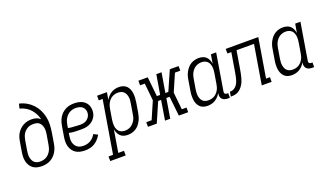

<svg xmlns="http://www.w3.org/2000/svg" viewBox="-83 -1331 3665 2141"><g transform="rotate(-20 1750.0 -260.0)"><path d="M202 8Q173 8 146 2Q119 -4 98 -19.5Q77 -35 63 -57.5Q49 -80 43 -106.5Q37 -133 37.5 -161Q38 -189 43 -218L63 -338Q67 -362 74.5 -385.5Q82 -409 96 -431Q110 -453 129.5 -471Q149 -489 172 -501Q195 -513 219.5 -518Q244 -523 268 -523Q298 -523 325.5 -514Q353 -505 371 -485Q363 -520 346.5 -552Q330 -584 306.5 -610Q283 -636 251.5 -654Q220 -672 184 -681L197 -735Q243 -725 282 -703Q321 -681 352 -648.5Q383 -616 403 -576Q423 -536 433 -491Q443 -446 441 -398Q439 -350 431 -302L411 -182Q407 -158 399 -133.5Q391 -109 377 -86.5Q363 -64 343.5 -45Q324 -26 300.5 -14Q277 -2 251.5 3Q226 8 202 8ZM202 -47Q220 -47 239 -51.5Q258 -56 274.5 -65.5Q291 -75 304.5 -89.5Q318 -104 327.5 -121Q337 -138 342 -155.5Q347 -173 350 -191L370 -308Q373 -327 374 -346Q375 -365 371.5 -383.5Q368 -402 360.5 -418Q353 -434 339.5 -446Q326 -458 307.5 -462.5Q289 -467 269 -467Q252 -467 234 -463.5Q216 -460 199.5 -450.5Q183 -441 169 -427.5Q155 -414 146 -397.5Q137 -381 131.5 -363.5Q126 -346 123 -329L103 -209Q100 -189 99 -170Q98 -151 101.5 -132.5Q105 -114 112.5 -97.5Q120 -81 133.5 -69Q147 -57 165 -52Q183 -47 202 -47Z M716 8Q686 8 658 2.5Q630 -3 607 -17.5Q584 -32 568 -54.5Q552 -77 544.5 -103.5Q537 -130 537.5 -159Q538 -188 543 -218L563 -338Q567 -362 575 -387Q583 -412 596.5 -434.5Q610 -457 630.5 -476Q651 -495 675 -507Q699 -519 724 -523.5Q749 -528 774 -528Q798 -528 821.5 -524Q845 -520 865.5 -510.5Q886 -501 902.5 -485.5Q919 -470 928.5 -449.5Q938 -429 941 -405.5Q944 -382 940 -358Q937 -338 927.5 -318.5Q918 -299 903.5 -283Q889 -267 870.5 -255.5Q852 -244 832 -237.5Q812 -231 792 -229Q772 -227 752 -227Q715 -227 679 -228.5Q643 -230 608 -238L603 -209Q600 -188 599 -168Q598 -148 602.5 -129.5Q607 -111 617 -94.5Q627 -78 642 -67Q657 -56 676 -51.5Q695 -47 715 -47Q736 -47 757.5 -52Q779 -57 798.5 -68.5Q818 -80 833.5 -97Q849 -114 859 -133L909 -108Q894 -82 873.5 -59Q853 -36 827.5 -20.5Q802 -5 773 1.5Q744 8 716 8ZM762 -280Q781 -280 801 -284.5Q821 -289 837.5 -300.5Q854 -312 865.5 -329.5Q877 -347 880 -366Q884 -389 877.5 -410.5Q871 -432 856 -446.5Q841 -461 819 -467Q797 -473 774 -473Q756 -473 737.5 -469Q719 -465 702 -455.5Q685 -446 671 -431.5Q657 -417 647 -400Q637 -383 631.5 -365Q626 -347 623 -329L617 -293Q634 -288 652.5 -286.5Q671 -285 689.5 -284Q708 -283 726 -281.5Q744 -280 762 -280Z M935 215 934 160H988L1092 -465H1046V-520H1163L1148 -433Q1160 -454 1177 -472.5Q1194 -491 1215 -504Q1236 -517 1259.5 -522.5Q1283 -528 1306 -528Q1332 -528 1356 -520Q1380 -512 1397 -494.5Q1414 -477 1423 -454Q1432 -431 1435 -406Q1438 -381 1436.5 -355Q1435 -329 1431 -302L1411 -182Q1407 -159 1400 -136Q1393 -113 1381 -91Q1369 -69 1352.5 -49.5Q1336 -30 1314 -17Q1292 -4 1268 2Q1244 8 1221 8Q1196 8 1173 1Q1150 -6 1133.5 -22Q1117 -38 1107.5 -59.5Q1098 -81 1094 -105L1050 160H1118V215ZM1207 -47Q1224 -47 1242.5 -51.5Q1261 -56 1277 -66Q1293 -76 1306 -90.5Q1319 -105 1328.5 -121.5Q1338 -138 1343 -156Q1348 -174 1350 -191L1370 -311Q1374 -331 1375 -350Q1376 -369 1373 -387Q1370 -405 1362.5 -421.5Q1355 -438 1342.5 -450Q1330 -462 1312 -467.5Q1294 -473 1275 -473Q1258 -473 1240.5 -469Q1223 -465 1206.5 -455.5Q1190 -446 1177 -432.5Q1164 -419 1155 -403Q1146 -387 1140.5 -370Q1135 -353 1132 -335L1112 -215Q1109 -196 1108 -176.5Q1107 -157 1109 -138Q1111 -119 1118.5 -101.5Q1126 -84 1138.5 -71.5Q1151 -59 1169 -53Q1187 -47 1207 -47Z M1461 0 1460 -55H1524L1613 -260L1592 -465H1536V-520H1647L1671 -288H1710L1749 -520H1811L1772 -288H1807L1909 -520H2013L2014 -465H1950L1861 -260L1882 -55H1938V0H1827L1802 -232H1763L1725 0H1663L1701 -232H1666L1565 0Z M2167 8Q2141 8 2117 0Q2093 -8 2076.5 -25.5Q2060 -43 2050.5 -66Q2041 -89 2038.5 -114Q2036 -139 2037 -165Q2038 -191 2043 -218L2063 -338Q2066 -361 2073 -384Q2080 -407 2092 -429Q2104 -451 2121 -470.5Q2138 -490 2159.5 -503Q2181 -516 2205 -522Q2229 -528 2252 -528Q2277 -528 2300.5 -521Q2324 -514 2340.5 -498Q2357 -482 2366 -460.5Q2375 -439 2379 -415L2397 -520H2459L2387 -84Q2385 -76 2386 -69Q2387 -62 2391 -57Q2395 -52 2402 -49.5Q2409 -47 2416 -47H2430V8H2407Q2388 8 2370 3Q2352 -2 2340 -15Q2328 -28 2324.5 -46.5Q2321 -65 2325 -84V-87Q2314 -66 2297 -47.5Q2280 -29 2258.5 -16Q2237 -3 2213.5 2.5Q2190 8 2167 8ZM2198 -47Q2215 -47 2233 -51Q2251 -55 2267.5 -64.5Q2284 -74 2296.5 -87.5Q2309 -101 2318.5 -117Q2328 -133 2333 -150Q2338 -167 2341 -185L2361 -305Q2364 -324 2365.5 -343.5Q2367 -363 2364.5 -382Q2362 -401 2355 -418.5Q2348 -436 2335 -448.5Q2322 -461 2304 -467Q2286 -473 2266 -473Q2249 -473 2231 -468.5Q2213 -464 2196.5 -454Q2180 -444 2167 -429.5Q2154 -415 2145 -398.5Q2136 -382 2131 -364Q2126 -346 2123 -329L2103 -209Q2100 -189 2099 -170Q2098 -151 2101 -133Q2104 -115 2111 -98.5Q2118 -82 2130.5 -70Q2143 -58 2161 -52.5Q2179 -47 2198 -47Z M2444 0 2453 -55Q2468 -55 2483 -59Q2498 -63 2511 -72.5Q2524 -82 2534.5 -95.5Q2545 -109 2551.5 -123Q2558 -137 2562.5 -152Q2567 -167 2570.5 -182Q2574 -197 2576.5 -212Q2579 -227 2582 -242L2619 -465H2573L2572 -520H2959L2882 -55H2928V0H2811L2888 -465H2681L2645 -249Q2641 -227 2637 -206Q2633 -185 2627.5 -163.5Q2622 -142 2614 -121Q2606 -100 2594 -80.5Q2582 -61 2565.5 -44Q2549 -27 2529 -16.5Q2509 -6 2487 -3Q2465 0 2444 0Z M3167 8Q3141 8 3117 0Q3093 -8 3076.5 -25.5Q3060 -43 3050.5 -66Q3041 -89 3038.5 -114Q3036 -139 3037 -165Q3038 -191 3043 -218L3063 -338Q3066 -361 3073 -384Q3080 -407 3092 -429Q3104 -451 3121 -470.5Q3138 -490 3159.5 -503Q3181 -516 3205 -522Q3229 -528 3252 -528Q3277 -528 3300.5 -521Q3324 -514 3340.5 -498Q3357 -482 3366 -460.5Q3375 -439 3379 -415L3397 -520H3459L3387 -84Q3385 -76 3386 -69Q3387 -62 3391 -57Q3395 -52 3402 -49.5Q3409 -47 3416 -47H3430V8H3407Q3388 8 3370 3Q3352 -2 3340 -15Q3328 -28 3324.5 -46.5Q3321 -65 3325 -84V-87Q3314 -66 3297 -47.5Q3280 -29 3258.5 -16Q3237 -3 3213.5 2.5Q3190 8 3167 8ZM3198 -47Q3215 -47 3233 -51Q3251 -55 3267.5 -64.5Q3284 -74 3296.5 -87.5Q3309 -101 3318.5 -117Q3328 -133 3333 -150Q3338 -167 3341 -185L3361 -305Q3364 -324 3365.5 -343.5Q3367 -363 3364.5 -382Q3362 -401 3355 -418.5Q3348 -436 3335 -448.5Q3322 -461 3304 -467Q3286 -473 3266 -473Q3249 -473 3231 -468.5Q3213 -464 3196.5 -454Q3180 -444 3167 -429.5Q3154 -415 3145 -398.5Q3136 -382 3131 -364Q3126 -346 3123 -329L3103 -209Q3100 -189 3099 -170Q3098 -151 3101 -133Q3104 -115 3111 -98.5Q3118 -82 3130.5 -70Q3143 -58 3161 -52.5Q3179 -47 3198 -47Z"/></g></svg>

Font: Iosevka Curly Slab Light
Style: Italic
Weight: 300
Italic angle: -9°
Monospace: yes
Designer: Belleve Invis
Foundry: Belleve Invis
Version: Version 22.1.2; ttfautohint (v1.8.4)